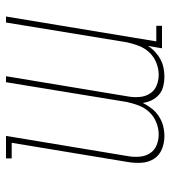

<svg xmlns="http://www.w3.org/2000/svg" viewBox="16 -584 568 640"><g transform="rotate(90 300.0 -264.0)"><path d="M35 0 118 -501H66V-520H141L133 -473Q141 -486 153 -497Q165 -508 178 -515Q191 -522 206 -525Q221 -528 235 -528Q252 -528 268 -524Q284 -520 295.5 -510Q307 -500 314 -486Q321 -472 323 -456Q331 -472 342 -486Q353 -500 368.5 -510Q384 -520 400.5 -524Q417 -528 434 -528Q457 -528 477.5 -519.5Q498 -511 509.5 -493Q521 -475 522.5 -452Q524 -429 520 -406L456 -19H508V0H433L501 -410Q504 -429 502 -447.5Q500 -466 490.5 -480.5Q481 -495 464 -502Q447 -509 428 -509Q408 -509 388 -501Q368 -493 353.5 -477.5Q339 -462 331.5 -442Q324 -422 320 -403L254 0H234L302 -410Q305 -429 303 -447.5Q301 -466 291.5 -480.5Q282 -495 265 -502Q248 -509 229 -509Q209 -509 189 -501Q169 -493 154.5 -477.5Q140 -462 132.5 -442Q125 -422 121 -403L55 0Z"/></g></svg>

Font: Iosevka HT Thin Extended
Style: Italic
Weight: 100
Width: 7
Italic angle: -9°
Monospace: yes
Designer: Belleve Invis
Foundry: Belleve Invis
Version: Version 32.3.0; ttfautohint (v1.8.4)